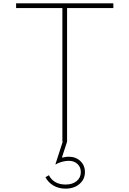

<svg xmlns="http://www.w3.org/2000/svg" viewBox="-20 -845 772 1145"><path d="M352 0H380V-797H656V-825H76V-797H352ZM370.5 280Q421.5 280 454 252.2Q486.5 224.5 486.5 181Q486.5 141 459 115.2Q431.5 89.5 388.5 89.5Q376.5 89.5 349 95L380 0H354L310.5 134.5L312 135.5Q327.5 126 349.2 120Q371 114 389.5 114Q422 114 442 132.8Q462 151.5 462 181.5Q462 214.5 437 235Q412 255.5 371.5 255.5Q301 255.5 271.5 200L251 211.5Q267.5 243.5 299 261.8Q330.5 280 370.5 280Z"/></svg>

Font: Spartan Thin
Style: Regular
Weight: 100
Designer: Matt Bailey, Mirko Velimirovic
Foundry: Matt Bailey
Version: Version 1.003; ttfautohint (v1.8.3)